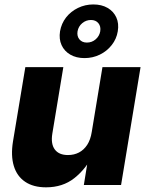

<svg xmlns="http://www.w3.org/2000/svg" viewBox="-20 -820 649 851"><path d="M184.1 10.3Q127.9 10.3 91.6 -14.2Q55.2 -38.6 41.3 -84.2Q27.3 -129.9 37.6 -193.4L92.3 -522.5H260.7L211.9 -227.5Q204.6 -182.1 222.9 -157.5Q241.2 -132.8 281.2 -132.8Q308.1 -132.8 329.8 -144Q351.6 -155.3 366.5 -178Q381.3 -200.7 386.7 -235.4L434.1 -522.5H603L516.6 0H351.6L374 -138.2H395Q360.8 -70.8 309.3 -30.3Q257.8 10.3 184.1 10.3ZM354.5 -562.5Q317.9 -562.5 291.5 -577.9Q265.1 -593.3 252.9 -620.1Q240.7 -647 246.1 -681.2Q252 -715.8 272.9 -742.7Q293.9 -769.5 325.7 -784.9Q357.4 -800.3 393.6 -800.3Q430.7 -800.3 457 -784.9Q483.4 -769.5 495.6 -742.7Q507.8 -715.8 502 -681.2Q496.6 -647.5 475.3 -620.4Q454.1 -593.3 422.6 -577.9Q391.1 -562.5 354.5 -562.5ZM365.2 -631.3Q387.2 -631.3 403.8 -645.5Q420.4 -659.7 424.3 -681.2Q427.7 -703.1 416 -717.3Q404.3 -731.4 383.3 -731.4Q361.3 -731.4 344.5 -717.3Q327.6 -703.1 323.7 -681.2Q320.3 -659.7 332 -645.5Q343.8 -631.3 365.2 -631.3Z"/></svg>

Font: Inter 28pt ExtraBold
Style: Italic
Weight: 800
Italic angle: -9.3988°
Designer: Rasmus Andersson
Foundry: rsms
Version: Version 4.001;git-66647c0bb